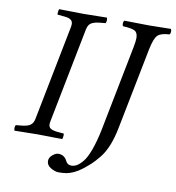

<svg xmlns="http://www.w3.org/2000/svg" viewBox="-89 -726 897 978"><g transform="rotate(10 359.5 -237.5)"><path d="M213 -569Q215 -580 214 -588Q213 -596 208 -601.5Q203 -607 193.5 -610.5Q184 -614 169 -615L135 -618Q133 -622 134.5 -633Q136 -644 138 -647Q226 -645 265 -645Q295 -645 385 -647Q388 -640 387 -630.5Q386 -621 383 -618L352 -615Q332 -613 319 -607.5Q306 -602 299.5 -593Q293 -584 290 -569L193 -76Q188 -53 198 -43Q208 -33 237 -30L271 -27Q272 -24 272 -18Q272 -12 270.5 -6Q269 0 268 2Q180 0 141 0Q111 0 21 2Q18 -5 19 -14.5Q20 -24 23 -27L54 -30Q84 -33 98 -43.5Q112 -54 116 -76ZM624 -523 541 -103Q531 -52 515 -12Q499 28 476.5 55.5Q454 83 439 97Q424 111 400 130Q378 147 357.5 156.5Q337 166 319.5 169Q302 172 279 172Q261 172 238.5 159Q216 146 216 124Q216 106 232.5 92.5Q249 79 262 79Q294 79 308 109Q317 127 337 127Q351 127 364.5 119.5Q378 112 395 92Q412 72 428.5 27.5Q445 -17 458 -81L545 -523Q551 -554 551 -570Q551 -598 534.5 -607Q518 -616 473 -618Q469 -625 470 -634Q471 -643 475 -647Q567 -645 604 -645Q624 -645 716 -647Q720 -640 719 -631Q718 -622 714 -618Q670 -616 653 -599.5Q636 -583 624 -523Z"/></g></svg>

Font: Linux Libertine O
Style: Italic
Weight: 400
Italic angle: -12°
Designer: Philipp H. Poll
Foundry: Philipp H. Poll
Version: Version 5.1.6